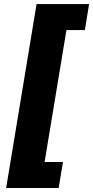

<svg xmlns="http://www.w3.org/2000/svg" viewBox="-20 -792 460 948"><path d="M10.3 136.2 160.6 -772H419.9L398.9 -643.6H308.1L200.2 7.8H291L269.5 136.2Z"/></svg>

Font: Inter Extra Bold
Style: Italic
Weight: 800
Italic angle: -9.39999°
Designer: Rasmus Andersson
Foundry: rsms
Version: Version 4.000;git-3c8e0fc